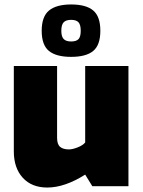

<svg xmlns="http://www.w3.org/2000/svg" viewBox="-20 -835 640 861"><path d="M42 -156V-539H236V-217Q236 -188 249.5 -176.5Q263 -165 289 -165Q305 -165 328 -174Q351 -183 362 -196V-539H556V0H394L362 -52Q270 6 192 6Q122 6 82 -38Q42 -82 42 -156ZM167 -697Q167 -761 200 -788Q233 -815 299 -815Q366 -815 398 -788Q430 -761 430 -697Q430 -633 398 -606.5Q366 -580 299 -580Q232 -580 199.5 -606.5Q167 -633 167 -697ZM342 -697Q342 -724 332 -735Q322 -746 299 -746Q276 -746 265.5 -735Q255 -724 255 -697Q255 -671 265.5 -660Q276 -649 299 -649Q322 -649 332 -659.5Q342 -670 342 -697Z"/></svg>

Font: Exo Black
Style: Regular
Weight: 900
Designer: Natanael Gama
Foundry: Natanael Gama
Version: Version 1.500; ttfautohint (v1.6)